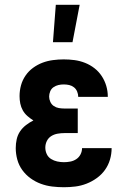

<svg xmlns="http://www.w3.org/2000/svg" viewBox="-20 -777 540 805"><path d="M248 8Q223 8 198.5 5Q174 2 151 -6.5Q128 -15 108 -29.5Q88 -44 73.5 -64Q59 -84 52.5 -108Q46 -132 46 -156Q46 -175 50 -193Q54 -211 64 -226Q74 -241 89 -252.5Q104 -264 120 -272Q107 -280 95 -290.5Q83 -301 75.5 -314.5Q68 -328 65 -343Q62 -358 62 -374Q62 -397 68 -419Q74 -441 87 -460Q100 -479 118.5 -492.5Q137 -506 158 -514Q179 -522 202 -525Q225 -528 247 -528Q270 -528 292.5 -525Q315 -522 336.5 -513.5Q358 -505 376 -491Q394 -477 406.5 -458Q419 -439 425.5 -417Q432 -395 432 -372V-371H308Q308 -382 303.5 -393Q299 -404 290 -411Q281 -418 270 -420.5Q259 -423 247 -423Q236 -423 225 -420.5Q214 -418 204.5 -411.5Q195 -405 190.5 -394Q186 -383 186 -372Q186 -361 191 -350Q196 -339 205.5 -332.5Q215 -326 226.5 -324Q238 -322 250 -322H306V-219H250Q236 -219 221.5 -216.5Q207 -214 195 -206.5Q183 -199 176.5 -186Q170 -173 170 -158Q170 -144 176 -131Q182 -118 194 -110.5Q206 -103 220 -100Q234 -97 248 -97Q261 -97 274.5 -99.5Q288 -102 299.5 -109.5Q311 -117 317.5 -129.5Q324 -142 324 -156H448Q448 -131 441 -107.5Q434 -84 420 -64.5Q406 -45 386 -30.5Q366 -16 343 -7Q320 2 296 5Q272 8 248 8ZM202 -600 214 -757H314L284 -600Z"/></svg>

Font: Iosevka Curly Slab Extrabold
Style: Regular
Weight: 800
Monospace: yes
Designer: Belleve Invis
Foundry: Belleve Invis
Version: Version 22.1.2; ttfautohint (v1.8.4)